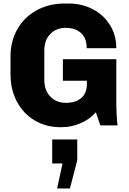

<svg xmlns="http://www.w3.org/2000/svg" viewBox="-20 -716 739 1096"><path d="M644 -441H475Q475 -498 442.5 -527.5Q410 -557 355 -557Q301 -557 267 -522Q233 -487 233 -427V-260Q233 -200 267.5 -164.5Q302 -129 356 -129Q412 -129 444 -156.5Q476 -184 476 -239V-255H339V-378H644V-140Q644 -58 651 0H553L527 -75Q495 -37 442 -13.5Q389 10 332 10H325Q243 10 178 -28.5Q113 -67 76.5 -136Q40 -205 40 -292V-394Q40 -481 79.5 -550Q119 -619 189.5 -657.5Q260 -696 349 -696H370Q446 -696 508.5 -664Q571 -632 607.5 -573.5Q644 -515 644 -441ZM337 217H278V80H421V199L379 360H306Z"/></svg>

Font: Chivo ExtraBold
Style: Regular
Weight: 800
Designer: Hector Gatti
Foundry: Omnibus-Type
Version: Version 1.007